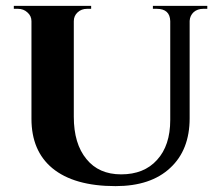

<svg xmlns="http://www.w3.org/2000/svg" viewBox="-20 -620 744 653"><path d="M685 -600V-590H671Q652 -590 639 -579Q626 -567 625 -549V-218Q625 -110 559 -49Q493 13 373 13Q232 13 158 -48Q87 -107 87 -216V-548Q87 -566 73 -578Q60 -590 41 -590H27V-600H290V-590H276Q257 -590 244 -578Q231 -566 231 -548V-223Q231 -131 274 -79Q316 -27 392 -27Q470 -27 514 -76Q559 -125 559 -212V-548Q558 -590 513 -590H500V-600Z"/></svg>

Font: Cinzel Bold(RUS BY LYAJKA)
Style: Regular
Weight: 700
Designer: Natanael Gama
Version: Version 1.001;PS 001.001;hotconv 1.0.56;makeotf.lib2.0.21325